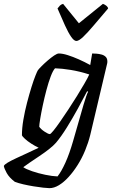

<svg xmlns="http://www.w3.org/2000/svg" viewBox="-87 -778 602 998"><path d="M170 200Q160 200 137.5 197.5Q115 195 87.5 190.5Q60 186 34 180Q8 174 -10 167Q-39 145 -52 121.5Q-65 98 -67 85Q-65 78 -47.5 67.5Q-30 57 -3 44.5Q24 32 54.5 18Q85 4 114 -10Q95 -19 75.5 -31.5Q56 -44 42.5 -56.5Q29 -69 27 -75Q27 -112 34.5 -156Q42 -200 53.5 -244Q65 -288 76.5 -325Q88 -362 97.5 -385.5Q107 -409 110 -413Q116 -421 130 -435Q144 -449 161.5 -464Q179 -479 194.5 -489.5Q210 -500 219 -500Q238 -500 265 -491.5Q292 -483 322.5 -469.5Q353 -456 382 -440L392 -500Q401 -500 414.5 -499Q428 -498 441 -494.5Q454 -491 462.5 -482.5Q471 -474 471 -459Q471 -458 471 -454.5Q471 -451 470 -448L382 -76Q372 -36 355.5 4Q339 44 317 79Q295 114 270 141.5Q245 169 219.5 184.5Q194 200 170 200ZM212 139Q232 114 253 67.5Q274 21 293 -45L347 -233Q354 -256 360.5 -275.5Q367 -295 371 -301L366 -304Q346 -265 318 -214Q290 -163 260.5 -115.5Q231 -68 204 -36Q191 -21 167.5 -2.5Q144 16 117.5 33.5Q91 51 68.5 66.5Q46 82 34 91Q48 101 80 112Q112 123 148.5 130.5Q185 138 212 139ZM172 -81Q176 -81 190.5 -98.5Q205 -116 225 -145Q245 -174 268 -208.5Q291 -243 312.5 -278Q334 -313 351.5 -343Q369 -373 377 -391Q327 -407 281 -414.5Q235 -422 199 -423Q188 -411 176.5 -380.5Q165 -350 154.5 -310.5Q144 -271 135.5 -231Q127 -191 122 -160.5Q117 -130 117 -119Q126 -106 145 -93.5Q164 -81 172 -81ZM310 -565Q298 -565 283 -586.5Q268 -608 250.5 -646.5Q233 -685 212 -734Q218 -742 224 -748.5Q230 -755 241 -758L323 -657L448 -758Q459 -754 466.5 -747.5Q474 -741 475 -734Q434 -686 401.5 -647.5Q369 -609 346 -587Q323 -565 310 -565Z"/></svg>

Font: Texturina Medium 12pt Medium
Style: Italic
Weight: 500
Italic angle: -11°
Version: Version 1.002